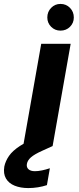

<svg xmlns="http://www.w3.org/2000/svg" viewBox="-96 -744 402 978"><path d="M22 0 114 -521H264L172 0ZM212 -588Q184 -588 164.5 -607.5Q145 -627 145 -655Q145 -684 164.5 -704Q184 -724 212 -724Q241 -724 260.5 -704Q280 -684 280 -655Q280 -627 260.5 -607.5Q241 -588 212 -588ZM48 214Q9 214 -21 202Q-51 190 -65.5 165.5Q-80 141 -74 104Q-68 76 -50 50Q-32 24 5.5 -0.5Q43 -25 106 -50L152 -69L172 0L119 24Q79 42 61.5 57.5Q44 73 41 91Q38 108 49 118Q60 128 82 128Q98 128 117.5 124Q137 120 158 113L143 199Q122 206 97.5 210Q73 214 48 214Z"/></svg>

Font: DM Sans 10pt Black
Style: Italic
Weight: 900
Italic angle: -10°
Version: Version 4.004;gftools[0.9.30]